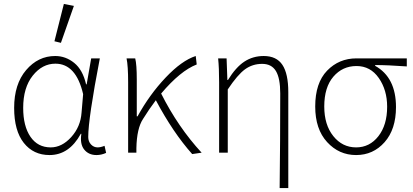

<svg xmlns="http://www.w3.org/2000/svg" viewBox="-20 -777 2102 977"><path d="M232 12Q150 12 101 -50Q52 -112 52 -228Q52 -349 113 -420.5Q174 -492 261 -492Q314 -492 357.5 -457Q401 -422 418 -348H421L444 -480H488Q429 -174 429 -80Q429 -57 443 -42Q457 -27 477 -27Q492 -27 512 -35L520 1Q496 12 471 12Q431 12 408.5 -16Q386 -44 394 -96H391Q332 12 232 12ZM238 -27Q295 -27 342.5 -79.5Q390 -132 395 -204L403 -298Q367 -453 262 -453Q195 -453 146.5 -392Q98 -331 98 -228Q98 -135 135 -81Q172 -27 238 -27ZM257 -567 305 -757 356 -747 290 -559Z M958 7Q860 -103 773 -267Q739 -222 708 -172Q676 -124 674 -23V0H632V-358Q632 -442 624 -480H668Q676 -449 676 -372V-185H680Q741 -296 823 -382.5Q905 -469 976 -492L981 -449Q898 -417 800 -301Q886 -130 1006 0Z M1403 180Q1406 -62 1406 -302Q1406 -379 1384 -415.5Q1362 -452 1314 -452Q1265 -452 1227 -424.5Q1189 -397 1139 -322V0H1095V-358Q1095 -431 1090 -480H1133L1137 -370H1140Q1180 -435 1223.5 -463.5Q1267 -492 1322 -492Q1387 -492 1417 -447Q1447 -402 1447 -308V180Z M1584 -235Q1584 -355 1644.5 -417.5Q1705 -480 1794 -480H2050V-439Q1952 -446 1889 -446V-442Q1995 -383 1995 -232Q1995 -119 1937 -53.5Q1879 12 1792 12Q1705 12 1644.5 -54Q1584 -120 1584 -235ZM1792 -27Q1861 -27 1905.5 -84Q1950 -141 1950 -234Q1950 -319 1907.5 -380Q1865 -441 1794 -441Q1723 -441 1676.5 -387Q1630 -333 1630 -235Q1630 -142 1676 -84.5Q1722 -27 1792 -27Z"/></svg>

Font: Toshiba Sans Light
Style: Regular
Weight: 300
Designer: Paul D. Hunt
Foundry: Toshiba Corporation
Version: Version 2.020;PS 2.0;hotconv 1.0.86;makeotf.lib2.5.63406